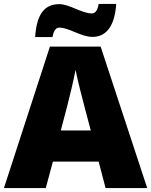

<svg xmlns="http://www.w3.org/2000/svg" viewBox="-20 -953 766 973"><path d="M158 -765H246C254 -808 269 -813 281 -813C330 -813 390 -766 449 -766C513 -766 561 -813 569 -933H480C473 -891 457 -885 445 -885C395 -885 331 -932 281 -932C209 -932 166 -887 158 -765ZM515 0H726L490 -717H233L0 0H212L248 -134H480ZM409 -409 440 -292H288L319 -409C331 -456 354 -550 363 -599C372 -550 399 -447 409 -409Z"/></svg>

Font: Noto Sans Canadian Aboriginal Black
Style: Regular
Weight: 900
Designer: Monotype Design Team, Typotheque's Kevin King
Foundry: Monotype Imaging Inc.
Version: Version 2.004